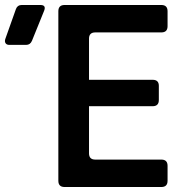

<svg xmlns="http://www.w3.org/2000/svg" viewBox="-146 -750 766 770"><path d="M113 0Q88 0 88 -25V-705Q88 -730 113 -730H501Q526 -730 526 -705V-645Q526 -620 501 -620H236Q211 -620 211 -595V-430H466Q491 -430 491 -406V-349Q491 -324 466 -324H211V-135Q211 -110 236 -110H501Q526 -110 526 -85V-25Q526 0 501 0ZM-109 -570Q-119 -570 -123.5 -576.5Q-128 -583 -125 -593L-82 -714Q-76 -730 -59 -730H16Q40 -730 31 -707L-18 -586Q-25 -570 -41 -570Z"/></svg>

Font: Pitagon Sans Mono
Style: Bold
Weight: 700
Monospace: yes
Designer: Travis Tran
Foundry: Pitagon
Version: Version 1.001; ttfautohint (v1.8.4.7-5d5b);gftools[0.9.26]